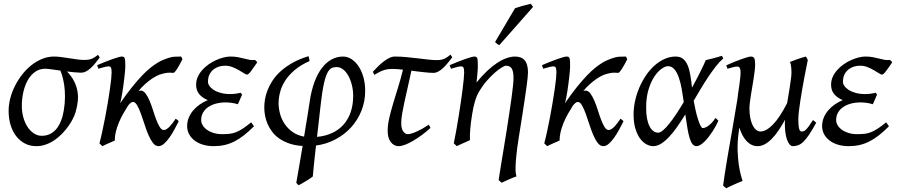

<svg xmlns="http://www.w3.org/2000/svg" viewBox="-20 -758 4779 1022"><path d="M312.5 -137.2Q321.3 -171.4 324.2 -206.5Q327.1 -241.7 325 -274.2Q322.8 -306.6 316.4 -334.7Q310.1 -362.8 301.3 -382.3Q274.4 -386.2 252.4 -389.2Q230.5 -392.1 221.2 -392.1Q189.5 -392.1 166 -375Q142.6 -357.9 127.2 -330.1Q111.8 -302.2 104 -266.8Q96.2 -231.4 96.2 -194.8Q96.2 -162.1 104.2 -133.1Q112.3 -104 126.7 -82.3Q141.1 -60.5 160.4 -47.9Q179.7 -35.2 202.1 -35.2Q225.6 -35.2 243.4 -43.5Q261.2 -51.8 274.9 -65.9Q288.6 -80.1 297.6 -98.6Q306.6 -117.2 312.5 -137.2ZM511.2 -452.1Q499 -436.5 487.3 -421.9Q475.6 -407.2 463.4 -396Q451.2 -384.8 438 -377.9Q424.8 -371.1 410.2 -371.1Q397.5 -371.1 378.2 -373Q358.9 -375 336.9 -377.4Q361.3 -351.6 374.5 -325.4Q387.7 -299.3 392.3 -272.2Q397 -245.1 393.8 -217.3Q390.6 -189.5 382.3 -161.1Q377.9 -146 368.4 -126.7Q358.9 -107.4 344.7 -87.4Q330.6 -67.4 312.3 -48.1Q293.9 -28.8 272.2 -13.7Q250.5 1.5 225.6 10.7Q200.7 20 173.8 20Q139.6 20 112.3 5.6Q85 -8.8 65.7 -33.9Q46.4 -59.1 36.1 -93.5Q25.9 -127.9 25.9 -168Q25.9 -201.2 34.9 -235.6Q43.9 -270 60.3 -302Q76.7 -334 98.9 -362.3Q121.1 -390.6 147.9 -411.6Q174.8 -432.6 205.1 -444.8Q235.4 -457 267.1 -457Q286.6 -457 307.4 -454.1Q328.1 -451.2 348.9 -448Q369.6 -444.8 389.9 -441.9Q410.2 -439 429.2 -439Q457 -439 472.9 -447Q488.8 -455.1 501.5 -466.3Z M931.2 -112.3Q920.9 -91.8 908.2 -68.4Q895.5 -44.9 881.6 -25.4Q867.7 -5.9 853 7.1Q838.4 20 824.2 20Q807.1 20 793.9 2.7Q780.8 -14.6 769.5 -41Q758.3 -67.4 748.8 -97.7Q739.3 -127.9 729.5 -154.3Q719.7 -180.7 709.7 -198Q699.7 -215.3 687.5 -215.3Q682.1 -215.3 675.5 -210.2Q668.9 -205.1 662.1 -196.3Q648.4 -174.8 635.5 -152.1Q622.6 -129.4 612.8 -105.7Q603 -82 596.9 -57.9Q590.8 -33.7 590.8 -9.8Q584 -6.8 575.2 -2.9Q566.4 1 557.4 4.9Q548.3 8.8 539.6 12.9Q530.8 17.1 524.9 20L509.3 4.9Q517.6 -25.9 525.4 -62.5Q533.2 -99.1 540.5 -137.2Q547.9 -175.3 554 -212.4Q560.1 -249.5 564.7 -281.2Q569.3 -313 571.8 -336.9Q574.2 -360.8 574.2 -372.1Q574.2 -383.3 573 -389.9Q571.8 -396.5 569.6 -399.7Q567.4 -402.8 564 -403.8Q560.5 -404.8 556.2 -404.8Q551.8 -404.8 543.2 -402.8Q534.7 -400.9 525.9 -398.4Q515.6 -395.5 503.9 -392.1L497.1 -411.1Q517.6 -419.9 538.3 -428.2Q559.1 -436.5 577.1 -442.9Q595.2 -449.2 608.6 -453.1Q622.1 -457 627.9 -457Q634.8 -457 638.7 -454.8Q642.6 -452.6 644.3 -446.8Q646 -440.9 646.5 -430.2Q647 -419.4 647 -401.9Q647 -396 645.8 -382.1Q644.5 -368.2 642.6 -350.1Q640.6 -332 637.9 -311.3Q635.3 -290.5 632.1 -271Q628.9 -251.5 625.7 -234.9Q622.6 -218.3 619.1 -208Q653.8 -258.3 683.3 -294.9Q712.9 -331.5 737.3 -356.9Q761.7 -382.3 782 -398.2Q802.2 -414.1 818.4 -423.8Q834.5 -433.6 846.9 -438.5Q859.4 -443.4 868.2 -446.8Q890.6 -455.1 908.2 -456.1Q925.8 -457 943.8 -457Q947.3 -452.6 948.5 -449.2Q949.7 -445.8 951.2 -442.9Q945.3 -430.7 938 -417.5Q930.7 -404.3 924.1 -393.8Q917.5 -383.3 911.6 -376.5Q905.8 -369.6 902.8 -370.1Q894 -370.6 887 -371.1Q879.9 -371.6 872.6 -370.8Q865.2 -370.1 857.2 -368.4Q849.1 -366.7 838.9 -363.8Q829.1 -361.3 815.7 -354.7Q802.2 -348.1 786.1 -337.2Q770 -326.2 752.2 -310.3Q734.4 -294.4 716.8 -273.4Q720.7 -274.9 723.4 -275.4Q726.1 -275.9 728.5 -275.9Q743.2 -275.9 754.9 -260.3Q766.6 -244.6 776.4 -221.4Q786.1 -198.2 794.7 -170.9Q803.2 -143.6 812 -120.4Q820.8 -97.2 830.6 -81.5Q840.3 -65.9 852.1 -65.9Q859.9 -65.9 868.4 -71.8Q877 -77.6 885 -86.4Q893.1 -95.2 900.9 -105.7Q908.7 -116.2 915 -126L923.8 -120.1Q926.8 -118.2 931.2 -112.3Z M1349.1 -425.8Q1327.1 -393.6 1314.5 -377.2Q1301.8 -360.8 1294.9 -360.8Q1290 -360.8 1278.6 -368.2Q1267.1 -375.5 1251.5 -384.5Q1235.8 -393.6 1217.3 -400.9Q1198.7 -408.2 1180.2 -408.2Q1157.7 -408.2 1140.4 -401.6Q1123 -395 1111.1 -383.5Q1099.1 -372.1 1093 -356.7Q1086.9 -341.3 1086.9 -323.2Q1086.9 -312.5 1094.5 -301Q1102.1 -289.6 1116.9 -279.8Q1131.8 -270 1154.1 -263.7Q1176.3 -257.3 1205.1 -257.3Q1220.7 -257.3 1235.1 -259.3Q1249.5 -261.2 1261.7 -264.2L1268.6 -253.9L1246.1 -203.1Q1231 -208 1213.9 -210.4Q1196.8 -212.9 1181.2 -212.9Q1153.3 -212.9 1129.6 -206.5Q1106 -200.2 1088.4 -188.2Q1070.8 -176.3 1060.8 -158.7Q1050.8 -141.1 1050.8 -119.1Q1050.8 -105 1058.8 -91.3Q1066.9 -77.6 1081.5 -67.1Q1096.2 -56.6 1116.7 -50.3Q1137.2 -43.9 1162.1 -43.9Q1184.1 -43.9 1201.2 -45.7Q1218.3 -47.4 1235.4 -54Q1252.4 -60.5 1271.7 -73Q1291 -85.4 1316.9 -106.9L1332 -85.9Q1304.2 -58.1 1278.8 -38.1Q1253.4 -18.1 1227.8 -5.1Q1202.1 7.8 1175.3 13.9Q1148.4 20 1118.2 20Q1085.4 20 1059.1 11.7Q1032.7 3.4 1014.4 -11Q996.1 -25.4 986.1 -44.9Q976.1 -64.5 976.1 -86.9Q976.1 -110.4 984.9 -131.6Q993.7 -152.8 1008.5 -170.4Q1023.4 -188 1043.5 -201.9Q1063.5 -215.8 1085.9 -225.1Q1056.6 -237.3 1040.3 -257.1Q1023.9 -276.9 1023.9 -307.1Q1023.9 -329.6 1033 -349.4Q1042 -369.1 1056.9 -385.7Q1071.8 -402.3 1091.1 -415.8Q1110.4 -429.2 1130.6 -438.2Q1150.9 -447.3 1170.4 -452.1Q1189.9 -457 1206.1 -457Q1229 -457 1246.6 -453.6Q1264.2 -450.2 1279.3 -446.3Q1294.4 -442.4 1308.1 -439.7Q1321.8 -437 1336.9 -439Q1341.3 -436.5 1343.8 -433.6Q1346.2 -430.7 1349.1 -425.8Z M1689.9 -224.1Q1688 -209.5 1685.5 -188Q1683.1 -166.5 1680.2 -140.9Q1677.2 -115.2 1674.1 -86.9Q1670.9 -58.6 1667.5 -29.3Q1712.9 -33.7 1748.8 -50.5Q1784.7 -67.4 1809.3 -95.5Q1834 -123.5 1846.9 -161.9Q1859.9 -200.2 1859.9 -248Q1859.9 -278.3 1852.8 -306.2Q1845.7 -334 1834 -355Q1822.3 -376 1806.4 -388.4Q1790.5 -400.9 1772.9 -400.9Q1763.7 -400.9 1755.4 -399.4Q1747.1 -397.9 1739.5 -392.1Q1731.9 -386.2 1725.1 -374.8Q1718.3 -363.3 1712.2 -343.8Q1706.1 -324.2 1700.4 -294.9Q1694.8 -265.6 1689.9 -224.1ZM1923.8 -274.9Q1923.8 -217.8 1903.6 -167.7Q1883.3 -117.7 1848.1 -79.3Q1813 -41 1765.1 -15.9Q1717.3 9.3 1662.1 16.6Q1658.7 45.9 1655.8 73Q1652.8 100.1 1650.6 122.1Q1648.4 144 1647 159.7Q1645.5 175.3 1645 181.6Q1637.7 187.5 1628.2 193.6Q1618.7 199.7 1608.6 205.8Q1598.6 211.9 1588.6 217.8Q1578.6 223.6 1569.8 228Q1565.4 225.1 1563.2 222.4Q1561 219.7 1557.1 214.8Q1559.1 203.1 1562.7 182.9Q1566.4 162.6 1570.8 136.7Q1575.2 110.8 1580.3 80.8Q1585.4 50.8 1590.8 19Q1551.3 16.6 1520.8 6.1Q1490.2 -4.4 1467.5 -20Q1444.8 -35.6 1429.4 -55.7Q1414.1 -75.7 1404.5 -97.7Q1395 -119.6 1390.9 -142.3Q1386.7 -165 1386.7 -186Q1386.7 -204.1 1390.1 -227.1Q1393.6 -250 1403.1 -275.1Q1412.6 -300.3 1429 -326.2Q1445.3 -352.1 1471.4 -376.5Q1497.6 -400.9 1534.7 -422.1Q1571.8 -443.4 1622.1 -459Q1624.5 -453.1 1625.7 -445.3Q1627 -437.5 1627.9 -433.1Q1581.1 -412.6 1549.3 -385.7Q1517.6 -358.9 1498.5 -329.3Q1479.5 -299.8 1471.2 -268.8Q1462.9 -237.8 1462.9 -209Q1462.9 -179.7 1471.2 -150.4Q1479.5 -121.1 1496.3 -96.7Q1513.2 -72.3 1538.6 -54.7Q1564 -37.1 1598.6 -30.8Q1603 -58.6 1607.4 -85.2Q1611.8 -111.8 1615.7 -135.5Q1619.6 -159.2 1622.6 -179.2Q1625.5 -199.2 1627.9 -213.9Q1636.7 -274.9 1653.6 -320.6Q1670.4 -366.2 1693.8 -396.5Q1717.3 -426.8 1745.6 -441.9Q1773.9 -457 1805.7 -457Q1830.1 -457 1851.6 -442.9Q1873 -428.7 1889.2 -404.3Q1905.3 -379.9 1914.6 -346.4Q1923.8 -313 1923.8 -274.9Z M2271.5 -77.1Q2249 -56.6 2225.1 -39.1Q2201.2 -21.5 2178.7 -8.3Q2156.2 4.9 2136.2 12.5Q2116.2 20 2101.6 20Q2077.6 20 2060.5 -1.2Q2043.5 -22.5 2043.5 -62Q2043.5 -92.3 2051.8 -128.7Q2060.1 -165 2072.5 -206.5Q2085 -248 2099.1 -293.5Q2113.3 -338.9 2125 -387.2Q2108.4 -389.2 2094.5 -390.1Q2080.6 -391.1 2070.3 -391.1Q2056.6 -391.1 2045.4 -389.6Q2034.2 -388.2 2022.9 -384.5Q2011.7 -380.9 1999.5 -374.8Q1987.3 -368.7 1972.2 -359.4L1964.8 -376Q1977.5 -389.6 1991.9 -404.1Q2006.3 -418.5 2021.5 -430.2Q2036.6 -441.9 2052 -449.5Q2067.4 -457 2082 -457Q2110.8 -457 2142.3 -454.1Q2173.8 -451.2 2203.6 -447.5Q2233.4 -443.8 2260 -440.9Q2286.6 -438 2305.7 -438Q2319.3 -438 2330.1 -440.4Q2340.8 -442.9 2349.1 -447Q2357.4 -451.2 2364.3 -456.3Q2371.1 -461.4 2377.4 -467.3L2387.7 -453.1Q2375.5 -437.5 2363.3 -422.6Q2351.1 -407.7 2338.6 -396Q2326.2 -384.3 2313.2 -377.2Q2300.3 -370.1 2286.6 -370.1Q2276.9 -370.1 2263.7 -371.1Q2250.5 -372.1 2235.4 -373.8Q2220.2 -375.5 2203.4 -377.4Q2186.5 -379.4 2169.9 -381.8Q2160.2 -335 2150.4 -293.5Q2140.6 -252 2133.1 -216.8Q2125.5 -181.6 2120.6 -153.1Q2115.7 -124.5 2115.7 -103Q2115.7 -72.8 2126.5 -58.3Q2137.2 -43.9 2150.9 -43.9Q2159.7 -43.9 2171.6 -47.6Q2183.6 -51.3 2198.2 -57.9Q2212.9 -64.5 2229.2 -73.7Q2245.6 -83 2262.7 -94.2Z M2790.5 -372.1Q2790.5 -362.3 2788.3 -341.6Q2786.1 -320.8 2782.2 -292.5Q2778.3 -264.2 2773.2 -230Q2768.1 -195.8 2762.5 -159.9Q2756.8 -124 2751.2 -87.9Q2745.6 -51.8 2740.2 -19Q2732.4 31.7 2728.8 66.7Q2725.1 101.6 2724.4 124.8Q2723.6 147.9 2725.1 160.9Q2726.6 173.8 2729.5 180.7Q2722.2 183.1 2711.7 187.3Q2701.2 191.4 2689.7 196.5Q2678.2 201.7 2667.7 206.5Q2657.2 211.4 2650.4 214.8L2634.3 200.7Q2636.2 186.5 2640.6 159.2Q2645 131.8 2650.9 95.7Q2656.7 59.6 2663.8 17.3Q2670.9 -24.9 2677.7 -68.6Q2684.6 -112.3 2690.9 -154.8Q2697.3 -197.3 2702.4 -233.9Q2707.5 -270.5 2710.4 -298.6Q2713.4 -326.7 2713.4 -341.8Q2713.4 -378.9 2703.6 -393.6Q2693.8 -408.2 2673.3 -408.2Q2666.5 -408.2 2650.1 -398.4Q2633.8 -388.7 2613.3 -370.6Q2592.8 -352.5 2570.8 -327.4Q2548.8 -302.2 2530.3 -271Q2517.1 -249 2507.8 -217.3Q2498.5 -185.5 2492.7 -147Q2485.8 -103.5 2483.2 -72.3Q2480.5 -41 2481.4 -12.2Q2475.1 -8.8 2465.6 -4.6Q2456.1 -0.5 2446 3.9Q2436 8.3 2426.8 12.5Q2417.5 16.6 2411.6 20L2395.5 4.9Q2402.3 -27.3 2408.9 -64.9Q2415.5 -102.5 2421.6 -140.4Q2427.7 -178.2 2433.1 -215.1Q2438.5 -252 2442.4 -283Q2446.3 -314 2448.5 -337.4Q2450.7 -360.8 2450.7 -372.1Q2450.7 -383.3 2449.5 -389.9Q2448.2 -396.5 2446 -399.7Q2443.8 -402.8 2440.4 -403.8Q2437 -404.8 2432.6 -404.8Q2428.2 -404.8 2419.7 -402.8Q2411.1 -400.9 2402.3 -398.4Q2392.1 -395.5 2380.4 -392.1L2373.5 -411.1Q2394 -419.9 2414.8 -428.2Q2435.5 -436.5 2453.6 -442.9Q2471.7 -449.2 2485.1 -453.1Q2498.5 -457 2504.4 -457Q2511.2 -457 2515.1 -454.8Q2519 -452.6 2520.8 -446.8Q2522.5 -440.9 2522.9 -430.2Q2523.4 -419.4 2523.4 -401.9Q2523.4 -396.5 2522.7 -385.3Q2522 -374 2520.8 -361.3Q2519.5 -348.6 2518.3 -336.7Q2517.1 -324.7 2516.6 -318.8Q2543.5 -352.5 2570.8 -378.4Q2598.1 -404.3 2624.5 -421.9Q2650.9 -439.5 2675.5 -448.2Q2700.2 -457 2721.7 -457Q2737.3 -457 2750 -452.6Q2762.7 -448.2 2771.7 -438.2Q2780.8 -428.2 2785.6 -411.9Q2790.5 -395.5 2790.5 -372.1ZM2638.2 -518.1Q2630.9 -520.5 2626.7 -523.4Q2622.6 -526.4 2615.2 -534.2L2721.2 -713.9Q2729 -716.8 2739.7 -720.2Q2750.5 -723.6 2762 -726.8Q2773.4 -730 2784.9 -732.7Q2796.4 -735.4 2805.2 -737.8L2817.4 -721.2Z M3298.8 -112.3Q3288.6 -91.8 3275.9 -68.4Q3263.2 -44.9 3249.3 -25.4Q3235.4 -5.9 3220.7 7.1Q3206.1 20 3191.9 20Q3174.8 20 3161.6 2.7Q3148.4 -14.6 3137.2 -41Q3126 -67.4 3116.5 -97.7Q3106.9 -127.9 3097.2 -154.3Q3087.4 -180.7 3077.4 -198Q3067.4 -215.3 3055.2 -215.3Q3049.8 -215.3 3043.2 -210.2Q3036.6 -205.1 3029.8 -196.3Q3016.1 -174.8 3003.2 -152.1Q2990.2 -129.4 2980.5 -105.7Q2970.7 -82 2964.6 -57.9Q2958.5 -33.7 2958.5 -9.8Q2951.7 -6.8 2942.9 -2.9Q2934.1 1 2925 4.9Q2916 8.8 2907.2 12.9Q2898.4 17.1 2892.6 20L2877 4.9Q2885.3 -25.9 2893.1 -62.5Q2900.9 -99.1 2908.2 -137.2Q2915.5 -175.3 2921.6 -212.4Q2927.7 -249.5 2932.4 -281.2Q2937 -313 2939.5 -336.9Q2941.9 -360.8 2941.9 -372.1Q2941.9 -383.3 2940.7 -389.9Q2939.5 -396.5 2937.3 -399.7Q2935.1 -402.8 2931.6 -403.8Q2928.2 -404.8 2923.8 -404.8Q2919.4 -404.8 2910.9 -402.8Q2902.3 -400.9 2893.6 -398.4Q2883.3 -395.5 2871.6 -392.1L2864.7 -411.1Q2885.3 -419.9 2906 -428.2Q2926.8 -436.5 2944.8 -442.9Q2962.9 -449.2 2976.3 -453.1Q2989.7 -457 2995.6 -457Q3002.4 -457 3006.3 -454.8Q3010.3 -452.6 3012 -446.8Q3013.7 -440.9 3014.2 -430.2Q3014.6 -419.4 3014.6 -401.9Q3014.6 -396 3013.4 -382.1Q3012.2 -368.2 3010.3 -350.1Q3008.3 -332 3005.6 -311.3Q3002.9 -290.5 2999.8 -271Q2996.6 -251.5 2993.4 -234.9Q2990.2 -218.3 2986.8 -208Q3021.5 -258.3 3051 -294.9Q3080.6 -331.5 3105 -356.9Q3129.4 -382.3 3149.7 -398.2Q3169.9 -414.1 3186 -423.8Q3202.1 -433.6 3214.6 -438.5Q3227.1 -443.4 3235.8 -446.8Q3258.3 -455.1 3275.9 -456.1Q3293.5 -457 3311.5 -457Q3314.9 -452.6 3316.2 -449.2Q3317.4 -445.8 3318.8 -442.9Q3313 -430.7 3305.7 -417.5Q3298.3 -404.3 3291.7 -393.8Q3285.2 -383.3 3279.3 -376.5Q3273.4 -369.6 3270.5 -370.1Q3261.7 -370.6 3254.6 -371.1Q3247.6 -371.6 3240.2 -370.8Q3232.9 -370.1 3224.9 -368.4Q3216.8 -366.7 3206.5 -363.8Q3196.8 -361.3 3183.3 -354.7Q3169.9 -348.1 3153.8 -337.2Q3137.7 -326.2 3119.9 -310.3Q3102.1 -294.4 3084.5 -273.4Q3088.4 -274.9 3091.1 -275.4Q3093.8 -275.9 3096.2 -275.9Q3110.8 -275.9 3122.6 -260.3Q3134.3 -244.6 3144 -221.4Q3153.8 -198.2 3162.4 -170.9Q3170.9 -143.6 3179.7 -120.4Q3188.5 -97.2 3198.2 -81.5Q3208 -65.9 3219.7 -65.9Q3227.5 -65.9 3236.1 -71.8Q3244.6 -77.6 3252.7 -86.4Q3260.7 -95.2 3268.6 -105.7Q3276.4 -116.2 3282.7 -126L3291.5 -120.1Q3294.4 -118.2 3298.8 -112.3Z M3483.9 -51.8Q3494.6 -51.8 3510 -64.9Q3525.4 -78.1 3543.2 -100.6Q3561 -123 3580.6 -152.6Q3600.1 -182.1 3619.6 -214.8Q3614.7 -250.5 3608.6 -284.9Q3602.5 -319.3 3593 -346.2Q3583.5 -373 3569.6 -389.4Q3555.7 -405.8 3535.6 -405.8Q3521.5 -405.8 3501.5 -391.8Q3481.4 -377.9 3463.1 -350.3Q3444.8 -322.8 3432.1 -281.5Q3419.4 -240.2 3419.4 -185.1Q3419.4 -121.6 3437 -86.7Q3454.6 -51.8 3483.9 -51.8ZM3829.6 -446.8Q3809.6 -429.2 3790 -404.1Q3770.5 -378.9 3750.7 -349.6Q3731 -320.3 3711.4 -287.6Q3691.9 -254.9 3672.4 -221.7Q3676.8 -196.8 3682.6 -170.9Q3688.5 -145 3695.1 -124Q3701.7 -103 3708.5 -89.6Q3715.3 -76.2 3720.7 -76.2Q3728.5 -76.2 3738 -80.8Q3747.6 -85.4 3756.8 -93.3Q3766.1 -101.1 3774.2 -110.6Q3782.2 -120.1 3787.6 -129.9Q3793.9 -126 3796.9 -122.6Q3799.8 -119.1 3803.7 -115.2Q3798.3 -102.5 3790.3 -87.6Q3782.2 -72.8 3772.5 -57.9Q3762.7 -43 3751.7 -28.8Q3740.7 -14.6 3729.7 -3.9Q3718.8 6.8 3707.8 13.4Q3696.8 20 3687.5 20Q3675.3 20 3666.5 9.5Q3657.7 -1 3651.1 -22.2Q3644.5 -43.5 3639.2 -75.2Q3633.8 -106.9 3627.9 -148.9Q3606.4 -114.3 3585 -83.5Q3563.5 -52.7 3542 -29.8Q3520.5 -6.8 3499.3 6.6Q3478 20 3456.5 20Q3440.4 20 3422.1 10.7Q3403.8 1.5 3388.4 -18.8Q3373 -39.1 3362.8 -71Q3352.5 -103 3352.5 -148.9Q3352.5 -184.1 3360.4 -220.5Q3368.2 -256.8 3382.8 -291Q3397.5 -325.2 3417.7 -355.5Q3438 -385.7 3462.9 -408.2Q3487.8 -430.7 3516.6 -443.8Q3545.4 -457 3576.7 -457Q3600.6 -457 3615.7 -444.8Q3630.9 -432.6 3640.1 -410.9Q3649.4 -389.2 3654.5 -358.6Q3659.7 -328.1 3663.6 -291.5Q3676.3 -314.5 3687.5 -336.2Q3698.7 -357.9 3708.3 -377Q3717.8 -396 3725.1 -411.6Q3732.4 -427.2 3736.8 -438Q3757.8 -442.4 3778.8 -448.2Q3799.8 -454.1 3822.8 -460.9Q3825.7 -455.6 3826.9 -452.9Q3828.1 -450.2 3829.6 -446.8Z M4324.7 -105Q4304.2 -67.4 4288.1 -43.2Q4272 -19 4257.8 -4.9Q4243.7 9.3 4229.7 14.6Q4215.8 20 4200.7 20Q4190.4 20 4182.4 10Q4174.3 0 4168.7 -16.4Q4163.1 -32.7 4160.4 -54.2Q4157.7 -75.7 4157.7 -99.1Q4157.7 -104 4158 -109.4Q4158.2 -114.7 4158.7 -120.6Q4141.6 -89.4 4124 -63.5Q4106.4 -37.6 4088.1 -19Q4069.8 -0.5 4050.8 9.8Q4031.7 20 4011.7 20Q3995.6 20 3981 12.9Q3966.3 5.9 3954.1 -7.1Q3941.9 -20 3932.1 -38.3Q3922.4 -56.6 3915.5 -79.1L3911.6 -50.8Q3904.8 -0.5 3906.2 43.2Q3907.7 86.9 3912.8 120.6Q3918 154.3 3924.1 176.5Q3930.2 198.7 3932.6 205.1Q3925.3 208 3913.1 213.1Q3900.9 218.3 3887.7 224.1Q3874.5 230 3862.8 235.6Q3851.1 241.2 3845.2 244.1L3829.1 230Q3832.5 202.1 3838.1 166.5Q3843.8 130.9 3850.3 90.8Q3856.9 50.8 3864.5 8.3Q3872.1 -34.2 3879.2 -75.9Q3886.2 -117.7 3892.8 -156.5Q3899.4 -195.3 3904.8 -228Q3906.7 -247.1 3909.9 -266.8Q3913.1 -286.6 3915.5 -305.2Q3918 -323.7 3919.9 -340.8Q3921.9 -357.9 3921.9 -371.1Q3921.9 -382.3 3920.4 -388.9Q3918.9 -395.5 3916.3 -398.7Q3913.6 -401.9 3910.2 -402.8Q3906.7 -403.8 3902.8 -403.8Q3897.9 -403.8 3889.6 -402.1Q3881.3 -400.4 3873 -397.9Q3863.3 -395.5 3852.5 -392.1L3845.7 -410.2Q3866.2 -419.4 3887 -428Q3907.7 -436.5 3925.8 -442.9Q3943.8 -449.2 3957.3 -453.1Q3970.7 -457 3976.6 -457Q3990.2 -457 3994.9 -447.8Q3999.5 -438.5 3999.5 -416Q3999.5 -401.9 3997.3 -382.3Q3995.1 -362.8 3991.7 -341.1Q3988.3 -319.3 3984.4 -296.4Q3980.5 -273.4 3977.1 -252Q3973.6 -230.5 3971.4 -211.9Q3969.2 -193.4 3969.2 -180.2Q3969.2 -153.3 3973.6 -130.9Q3978 -108.4 3985.8 -92.3Q3993.7 -76.2 4004.4 -67.1Q4015.1 -58.1 4027.8 -58.1Q4057.6 -58.1 4093.5 -94.2Q4129.4 -130.4 4169.9 -209Q4173.8 -233.4 4178 -257.6Q4182.1 -281.7 4185.3 -303.5Q4188.5 -325.2 4190.7 -342.8Q4192.9 -360.4 4192.9 -371.1Q4192.9 -386.7 4191.2 -402.8Q4189.5 -418.9 4184.6 -428.2Q4193.4 -431.6 4203.9 -435.5Q4214.4 -439.5 4225.6 -443.4Q4236.8 -447.3 4248 -450.9Q4259.3 -454.6 4269.5 -457Q4273.4 -451.7 4275.9 -447Q4278.3 -442.4 4279.8 -438Q4276.9 -423.8 4272 -399.4Q4267.1 -375 4261.5 -345.5Q4255.9 -315.9 4250.2 -283.7Q4244.6 -251.5 4240 -221.2Q4235.4 -190.9 4232.4 -165.5Q4229.5 -140.1 4229.5 -124Q4229.5 -102.1 4231 -88.9Q4232.4 -75.7 4234.9 -68.8Q4237.3 -62 4240.5 -60.1Q4243.7 -58.1 4247.6 -58.1Q4252.4 -58.1 4257.1 -59.3Q4261.7 -60.5 4268.3 -66.4Q4274.9 -72.3 4284.2 -84.7Q4293.5 -97.2 4307.6 -119.1Z M4729 -425.8Q4707 -393.6 4694.3 -377.2Q4681.6 -360.8 4674.8 -360.8Q4669.9 -360.8 4658.4 -368.2Q4647 -375.5 4631.3 -384.5Q4615.7 -393.6 4597.2 -400.9Q4578.6 -408.2 4560.1 -408.2Q4537.6 -408.2 4520.3 -401.6Q4502.9 -395 4491 -383.5Q4479 -372.1 4472.9 -356.7Q4466.8 -341.3 4466.8 -323.2Q4466.8 -312.5 4474.4 -301Q4481.9 -289.6 4496.8 -279.8Q4511.7 -270 4533.9 -263.7Q4556.2 -257.3 4585 -257.3Q4600.6 -257.3 4615 -259.3Q4629.4 -261.2 4641.6 -264.2L4648.4 -253.9L4626 -203.1Q4610.8 -208 4593.8 -210.4Q4576.7 -212.9 4561 -212.9Q4533.2 -212.9 4509.5 -206.5Q4485.8 -200.2 4468.3 -188.2Q4450.7 -176.3 4440.7 -158.7Q4430.7 -141.1 4430.7 -119.1Q4430.7 -105 4438.7 -91.3Q4446.8 -77.6 4461.4 -67.1Q4476.1 -56.6 4496.6 -50.3Q4517.1 -43.9 4542 -43.9Q4564 -43.9 4581.1 -45.7Q4598.1 -47.4 4615.2 -54Q4632.3 -60.5 4651.6 -73Q4670.9 -85.4 4696.8 -106.9L4711.9 -85.9Q4684.1 -58.1 4658.7 -38.1Q4633.3 -18.1 4607.7 -5.1Q4582 7.8 4555.2 13.9Q4528.3 20 4498 20Q4465.3 20 4439 11.7Q4412.6 3.4 4394.3 -11Q4376 -25.4 4366 -44.9Q4356 -64.5 4356 -86.9Q4356 -110.4 4364.7 -131.6Q4373.5 -152.8 4388.4 -170.4Q4403.3 -188 4423.3 -201.9Q4443.4 -215.8 4465.8 -225.1Q4436.5 -237.3 4420.2 -257.1Q4403.8 -276.9 4403.8 -307.1Q4403.8 -329.6 4412.8 -349.4Q4421.9 -369.1 4436.8 -385.7Q4451.7 -402.3 4470.9 -415.8Q4490.2 -429.2 4510.5 -438.2Q4530.8 -447.3 4550.3 -452.1Q4569.8 -457 4585.9 -457Q4608.9 -457 4626.5 -453.6Q4644 -450.2 4659.2 -446.3Q4674.3 -442.4 4688 -439.7Q4701.7 -437 4716.8 -439Q4721.2 -436.5 4723.6 -433.6Q4726.1 -430.7 4729 -425.8Z"/></svg>

Font: Gentium Plus
Style: Italic
Weight: 400
Italic angle: -8°
Designer: J. Victor Gaultney, Annie Olsen, Iska Routamaa
Foundry: SIL International
Version: Version 1.510